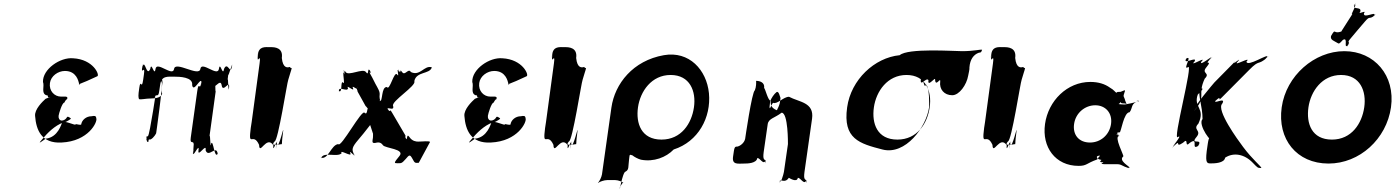

<svg xmlns="http://www.w3.org/2000/svg" viewBox="-20 -1058 9028 1242"><path d="M490 -523C496 -503 485 -506 494 -510C510 -518 477 -507 493 -514C518 -525 514 -522 542 -534C558 -542 594 -558 610 -565C626 -573 584 -674 453 -681C369 -689 255 -610 258 -528C269 -500 245 -456 279 -442C299 -444 280 -423 302 -429C318 -437 285 -419 301 -426C311 -434 275 -419 275 -419C255 -401 203 -351 207 -308C214 -216 249 -129 378 -136C553 -144 612 -270 603 -292C601 -312 590 -309 572 -306C538 -306 509 -282 505 -252C496 -248 475 -256 469 -255C475 -239 396 -284 382 -265C377 -258 357 -170 276 -161C227 -127 225 -125 266 -172C303 -215 355 -260 409 -271C440 -289 445 -290 430 -298C415 -306 417 -305 408 -292C403 -286 392 -278 379 -278C365 -279 357 -293 359 -309C361 -324 382 -394 396 -394C399 -401 406 -412 410 -415C412 -415 414 -412 416 -425C414 -435 403 -433 392 -433H375C332 -433 296 -470 303 -521C309 -566 355 -599 400 -599C476 -599 487 -531 490 -523Z M1109 -562C1137 -562 1231 -561 1223 -507C1233 -453 1281 -569 1284 -524C1276 -470 1290 -580 1282 -526C1273 -462 1266 -540 1256 -469L1214 -168C1206 -114 1240 -163 1232 -109C1227 -46 1241 -135 1229 -75C1221 -21 1238 -127 1230 -73C1223 -25 1272 -141 1264 -86C1256 -32 1318 -140 1310 -86C1329 -32 1381 -127 1388 -62C1380 -8 1397 -119 1389 -65C1367 -23 1360 -159 1346 -130C1338 -76 1342 -222 1334 -168L1376 -473C1371 -435 1375 -570 1368 -523C1360 -469 1373 -576 1365 -522C1356 -459 1406 -560 1414 -506C1422 -452 1470 -552 1461 -489C1453 -435 1470 -544 1462 -490C1455 -443 1457 -577 1452 -539L1457 -579C1452 -541 1488 -675 1481 -628C1473 -574 1488 -683 1480 -629C1471 -566 1453 -666 1429 -612C1421 -558 1404 -666 1396 -612C1388 -558 1284 -666 1276 -612C1268 -558 1114 -666 1106 -612C1098 -558 994 -666 986 -612C978 -558 960 -666 952 -612C928 -558 918 -675 903 -630C895 -576 908 -682 900 -628C891 -564 921 -646 911 -576L906 -541C896 -471 890 -554 881 -490C873 -436 875 -431 879 -417C893 -412 921 -421 957 -421C993 -421 1023 -429 1029 -452C1025 -466 1023 -471 1031 -525C1028 -569 1017 -542 1026 -526C1037 -526 988 -179 990 -196C990 -195 975 -166 954 -156H925C935 -166 918 -176 935 -176C949 -175 944 -165 952 -156C940 -156 942 -158 940 -141C930 -133 922 -160 937 -178C948 -178 998 -522 988 -454C981 -403 977 -432 988 -441C1008 -441 1006 -441 1016 -509C1024 -569 1063 -562 1109 -562Z M1733 -753C1693 -753 1655 -761 1647 -702C1638 -635 1658 -771 1649 -704C1638 -626 1671 -731 1659 -646C1650 -579 1617 -336 1608 -269L1602 -230C1585 -95 1617 -208 1656 -121C1659 -49 1703 -185 1748 -119C1743 -52 1776 -186 1769 -116C1760 -49 1776 -181 1767 -114C1756 -49 1778 -191 1771 -127C1782 -83 1820 -268 1811 -204C1801 -128 1806 -144 1803 -125C1802 -126 1799 -124 1797 -125C1784 -121 1750 -122 1748 -122C1748 -122 1743 -129 1756 -143C1779 -143 1837 -526 1845 -543C1853 -573 1865 -605 1867 -617C1857 -620 1859 -619 1855 -625C1840 -620 1810 -615 1803 -683C1813 -751 1755 -753 1733 -753Z M2685 -142C2672 -142 2647 -144 2628 -172C2607 -202 2619 -138 2602 -164C2583 -191 2622 -135 2605 -164C2589 -196 2619 -154 2599 -188C2582 -217 2534 -299 2517 -328C2495 -366 2511 -320 2489 -351C2470 -378 2503 -317 2489 -348C2476 -375 2533 -334 2523 -372C2506 -401 2677 -504 2660 -533C2673 -597 2759 -577 2773 -621C2756 -650 2789 -594 2772 -623C2724 -637 2698 -563 2638 -592C2621 -621 2600 -564 2581 -592C2560 -622 2578 -569 2560 -602C2543 -631 2574 -571 2557 -600C2542 -625 2567 -550 2549 -576C2530 -603 2500 -466 2483 -495C2445 -498 2457 -398 2437 -404C2420 -433 2457 -375 2440 -404C2426 -455 2450 -441 2420 -495C2403 -524 2394 -547 2377 -576C2357 -610 2388 -567 2374 -600C2357 -629 2390 -573 2373 -602C2354 -627 2369 -561 2347 -592C2328 -619 2234 -564 2216 -592C2196 -622 2225 -567 2206 -598C2189 -627 2221 -567 2204 -596C2189 -622 2224 -559 2207 -584C2190 -613 2216 -496 2199 -525C2180 -536 2198 -451 2171 -470C2154 -499 2190 -439 2173 -468C2167 -506 2230 -459 2231 -488C2214 -517 2278 -458 2263 -488C2250 -516 2303 -462 2289 -495C2272 -524 2305 -469 2286 -496C2269 -522 2305 -447 2290 -471C2290 -471 2362 -342 2345 -371C2333 -391 2384 -321 2371 -348C2357 -379 2390 -324 2371 -351C2349 -382 2362 -307 2339 -328C2322 -357 2185 -97 2168 -126C2121 -120 2104 -24 2056 -38C2039 -67 2075 -7 2058 -36C2071 -79 2164 -38 2190 -67C2173 -96 2261 -37 2246 -67C2233 -95 2285 -34 2268 -58C2251 -87 2288 -30 2271 -59C2252 -91 2259 -108 2296 -152C2330 -192 2430 -312 2406 -312C2402 -336 2422 -377 2406 -377C2387 -354 2384 -354 2371 -377C2355 -377 2363 -336 2354 -312L2393 -193C2392 -189 2395 -173 2390 -152C2388 -135 2391 -133 2405 -133C2423 -137 2441 -142 2457 -119C2471 -98 2602 -95 2564 -49C2526 -3 2528 -2 2552 -2C2577 -2 2579 -1 2604 -29C2628 -58 2632 -60 2648 -31C2663 -3 2664 -3 2689 -5L2762 -140C2754 -148 2715 -142 2685 -142Z M3267 -523C3273 -503 3262 -506 3271 -510C3287 -518 3254 -507 3270 -514C3295 -525 3291 -522 3319 -534C3335 -542 3371 -558 3387 -565C3403 -573 3361 -674 3230 -681C3146 -689 3032 -610 3035 -528C3046 -500 3022 -456 3056 -442C3076 -444 3057 -423 3079 -429C3095 -437 3062 -419 3078 -426C3088 -434 3052 -419 3052 -419C3032 -401 2980 -351 2984 -308C2991 -216 3026 -129 3155 -136C3330 -144 3389 -270 3380 -292C3378 -312 3367 -309 3349 -306C3315 -306 3286 -282 3282 -252C3273 -248 3252 -256 3246 -255C3252 -239 3173 -284 3159 -265C3154 -258 3134 -170 3053 -161C3004 -127 3002 -125 3043 -172C3080 -215 3132 -260 3186 -271C3217 -289 3222 -290 3207 -298C3192 -306 3194 -305 3185 -292C3180 -286 3169 -278 3156 -278C3142 -279 3134 -293 3136 -309C3138 -324 3159 -394 3173 -394C3176 -401 3183 -412 3187 -415C3189 -415 3191 -412 3193 -425C3191 -435 3180 -433 3169 -433H3152C3109 -433 3073 -470 3080 -521C3086 -566 3132 -599 3177 -599C3253 -599 3264 -531 3267 -523Z M3637 -753C3597 -753 3559 -761 3551 -702C3542 -635 3562 -771 3553 -704C3542 -626 3575 -731 3563 -646C3554 -579 3521 -336 3512 -269L3506 -230C3489 -95 3521 -208 3560 -121C3563 -49 3607 -185 3652 -119C3647 -52 3680 -186 3673 -116C3664 -49 3680 -181 3671 -114C3660 -49 3682 -191 3675 -127C3686 -83 3724 -268 3715 -204C3705 -128 3710 -144 3707 -125C3706 -126 3703 -124 3701 -125C3688 -121 3654 -122 3652 -122C3652 -122 3647 -129 3660 -143C3683 -143 3741 -526 3749 -543C3757 -573 3769 -605 3771 -617C3761 -620 3763 -619 3759 -625C3744 -620 3714 -615 3707 -683C3717 -751 3659 -753 3637 -753Z M4107 -364C4122 -468 4195 -573 4318 -573C4443 -573 4484 -468 4469 -364C4454 -259 4387 -155 4259 -155C4129 -155 4092 -259 4107 -364ZM3935 -362 3874 70C3871 88 3858 115 3848 125V126C3859 117 3889 107 3907 107H3960C3978 107 4005 117 4014 126V125C4006 115 3988 164 3991 146C3981 220 4006 52 4027 52C4050 39 4043 21 4049 -24C4054 -62 4050 -59 4071 -53C4083 -43 4107 -30 4126 -25C4209 -9 4289 -40 4338 -91C4497 -142 4581 -298 4566 -455C4551 -606 4438 -730 4274 -701C4075 -666 3957 -517 3935 -362Z M4794 0C4815 0 4874 -1 4879 -36C4897 -36 4917 9 4931 -17C4931 -17 4929 17 4934 -18C4926 -28 4913 -21 4920 -74L4946 -254C4951 -292 4991 -294 5036 -329C5079 -329 5077 -129 5077 -126L5051 54C5048 72 5029 136 5024 110C5024 110 5020 147 5025 112C5036 103 5060 127 5083 92C5083 92 5136 127 5141 92C5159 92 5180 138 5194 112C5194 112 5192 145 5197 110C5189 100 5177 107 5184 54L5233 -290C5248 -397 5149 -397 5084 -432C5048 -432 5007 -381 4981 -393C4971 -386 4958 -339 4958 -367L4962 -402C4968 -422 4988 -451 5003 -462C5018 -472 5025 -432 5029 -424L5024 -390C5013 -350 4998 -342 5010 -342C5031 -342 4957 -344 4966 -406C4948 -406 4932 -480 4923 -489C4928 -525 4895 -535 4871 -535C4872 -525 4872 -495 4863 -474C4844 -465 4800 -159 4800 -159C4798 -147 4783 -120 4752 -110C4730 -110 4731 -107 4722 -45C4714 10 4754 0 4794 0Z M5633 -364C5648 -468 5721 -573 5844 -573C5968 -573 6009 -468 5994 -364C5979 -259 5913 -155 5785 -155C5654 -155 5618 -259 5633 -364ZM5800 -701C5637 -685 5485 -543 5460 -364C5431 -159 5541 -129 5688 -91C5837 -52 5972 -236 5990 -364C5991 -368 5994 -495 5970 -511C5957 -474 5951 -570 5938 -550C5931 -499 5941 -573 5937 -547C5929 -489 5973 -563 5986 -539C5979 -488 6033 -568 6029 -542C6032 -492 6066 -563 6062 -531C6055 -480 6088 -442 6140 -442C6185 -442 6233 -509 6243 -569C6245 -580 6253 -612 6251 -622C6255 -674 6278 -705 6312 -717C6328 -718 6327 -721 6333 -736C6323 -740 6283 -727 6204 -727C6150 -727 5853 -748 5800 -701Z M6477 -753C6437 -753 6399 -761 6391 -702C6382 -635 6402 -771 6393 -704C6382 -626 6415 -731 6403 -646C6394 -579 6361 -336 6352 -269L6346 -230C6329 -95 6361 -208 6400 -121C6403 -49 6447 -185 6492 -119C6487 -52 6520 -186 6513 -116C6504 -49 6520 -181 6511 -114C6500 -49 6522 -191 6515 -127C6526 -83 6564 -268 6555 -204C6545 -128 6550 -144 6547 -125C6546 -126 6543 -124 6541 -125C6528 -121 6494 -122 6492 -122C6492 -122 6487 -129 6500 -143C6523 -143 6581 -526 6589 -543C6597 -573 6609 -605 6611 -617C6601 -620 6603 -619 6599 -625C6584 -620 6554 -615 6547 -683C6557 -751 6499 -753 6477 -753Z M6740 -256C6719 -106 6807 15 6957 15C7011 15 7006 -1 7076 -26C7093 -32 7054 -45 7093 -52C7101 -45 7060 -31 7103 -24C7112 -24 7077 -8 7115 -8C7127 -5 7084 1 7121 4H7203C7240 4 7233 17 7286 30C7295 30 7250 27 7288 27C7282 15 7214 -19 7246 -46C7255 -46 7182 -178 7220 -178C7228 -180 7179 -192 7215 -192C7224 -192 7176 -188 7214 -188C7224 -188 7185 -200 7223 -202C7232 -202 7249 -332 7287 -332C7309 -359 7292 -392 7349 -404C7358 -404 7309 -407 7347 -407C7337 -394 7249 -382 7258 -382C7258 -382 7210 -383 7217 -386C7234 -395 7224 -402 7228 -398C7233 -391 7231 -389 7253 -389C7276 -387 7268 -378 7259 -406C7252 -437 7242 -428 7254 -460C7264 -484 7250 -471 7229 -464C7207 -464 7209 -464 7202 -458C7195 -460 7186 -477 7160 -491C7127 -515 7085 -528 7033 -528C6883 -528 6761 -406 6740 -256ZM6928 -256C6938 -327 6998 -377 7065 -377C7131 -377 7177 -327 7167 -256C7157 -186 7100 -136 7031 -136C6959 -136 6918 -186 6928 -256Z M8021 -108C7987 -153 7846 -347 7886 -387C7917 -438 7815 -374 7847 -412C7884 -454 7804 -371 7846 -409C7894 -452 7842 -384 7892 -436C7932 -476 8020 -565 8060 -605C8133 -679 8111 -629 8179 -687C8222 -723 8138 -650 8178 -690C8187 -716 8046 -620 8043 -660C8083 -700 7947 -620 7987 -660C8022 -700 7934 -620 7973 -664L7836 -525C7828 -516 7695 -360 7712 -355C7752 -395 7680 -311 7715 -354C7783 -436 7724 -444 7773 -549C7813 -589 7748 -580 7784 -623C7830 -678 7760 -628 7811 -678C7851 -718 7770 -641 7810 -681C7838 -711 7730 -620 7752 -660C7792 -700 7667 -620 7707 -660C7730 -700 7623 -631 7655 -681C7695 -721 7612 -638 7652 -678C7699 -708 7627 -601 7664 -623C7704 -663 7560 -132 7600 -172C7637 -194 7544 -86 7573 -117C7613 -157 7535 -74 7575 -114C7625 -164 7575 -95 7633 -135C7673 -175 7638 -95 7678 -135C7736 -175 7682 -83 7730 -114C7770 -154 7692 -77 7732 -117C7763 -167 7674 -117 7720 -172C7756 -215 7692 -218 7732 -258C7780 -360 7698 -362 7728 -446C7768 -486 7765 -487 7741 -487C7728 -443 7759 -370 7759 -288C7725 -253 7823 -118 7828 -153C7835 -184 7838 -173 7817 -170C7798 -170 7798 -166 7786 -81C7776 1 7790 -1 7814 -1C7834 -1 7900 -2 7905 -38C7960 -74 8030 -61 8083 -6C8115 26 8113 29 8140 29C8134 13 8082 -26 8021 -108Z M8632 -780C8641 -774 8643 -773 8667 -800C8703 -820 8671 -746 8695 -762C8718 -789 8674 -735 8698 -762C8720 -800 8685 -772 8719 -812C8742 -839 8784 -890 8808 -917C8846 -962 8833 -927 8872 -958C8895 -985 8847 -934 8871 -961C8878 -985 8798 -935 8803 -972C8826 -999 8756 -957 8780 -984C8787 -1020 8723 -989 8744 -1030C8767 -1057 8716 -1001 8740 -1028C8766 -1042 8714 -957 8726 -967C8749 -994 8633 -824 8657 -851C8671 -864 8648 -845 8623 -850C8608 -858 8608 -855 8590 -825C8584 -799 8610 -794 8632 -780ZM8271 -364C8242 -159 8367 0 8574 0C8775 0 8949 -159 8978 -364C9007 -569 8871 -727 8676 -727C8483 -727 8300 -569 8271 -364ZM8444 -364C8459 -468 8532 -573 8655 -573C8779 -573 8820 -468 8805 -364C8790 -259 8723 -155 8596 -155C8465 -155 8429 -259 8444 -364Z"/></svg>

Font: Hussar Przerywany
Style: Obl
Weight: 400
Foundry: Cannot Into Space Fonts
Version: Version 0.982